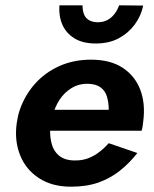

<svg xmlns="http://www.w3.org/2000/svg" viewBox="-20 -695 579 724"><path d="M112 -202H514Q517 -212 518 -220.5Q519 -229 520 -236Q529 -304 509 -356.5Q489 -409 442.5 -439.5Q396 -470 323 -470Q257 -470 203 -445.5Q149 -421 111 -378Q73 -335 54 -279Q50 -267 47.5 -255Q45 -243 43 -230Q34 -165 55.5 -110.5Q77 -56 126.5 -23.5Q176 9 248 9Q307 9 352 -7Q397 -23 433 -52Q469 -81 498 -118L390 -155Q374 -137 354 -121.5Q334 -106 310.5 -97.5Q287 -89 258 -90Q222 -91 201 -109.5Q180 -128 173 -160Q166 -192 171 -230L178 -256Q186 -290 204 -318Q222 -346 250 -363Q278 -380 313 -379Q343 -378 360 -365Q377 -352 383.5 -330Q390 -308 390 -281H124ZM204 -675Q201 -635 215 -602.5Q229 -570 260.5 -550.5Q292 -531 341 -531Q391 -531 427.5 -550.5Q464 -570 488 -602.5Q512 -635 520 -674L429 -675Q424 -659 413 -644Q402 -629 386 -620Q370 -611 347 -611Q325 -612 312.5 -621Q300 -630 295.5 -644.5Q291 -659 291 -675Z"/></svg>

Font: Jost SemiBold
Style: Italic
Weight: 600
Italic angle: -5°
Version: Version 3.710